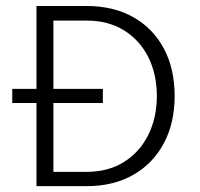

<svg xmlns="http://www.w3.org/2000/svg" viewBox="-20 -638 687 658"><path d="M22 -333.5H332.5V-285H22ZM105 -617.5H276Q369 -617.5 436.8 -579.2Q504.5 -541 541.5 -471.8Q578.5 -402.5 578.5 -309Q578.5 -216.5 541.5 -147Q504.5 -77.5 436.8 -38.8Q369 0 276 0H105ZM163 -567.5V-49H276Q351 -49 405 -83Q459 -117 488.2 -175.8Q517.5 -234.5 517.5 -309Q517.5 -384 488.2 -442.2Q459 -500.5 405 -534Q351 -567.5 276 -567.5Z"/></svg>

Font: Karla Light
Style: Regular
Weight: 300
Designer: Jonathan Pinhorn
Version: Version 2.004;gftools[0.9.33]